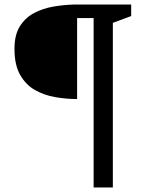

<svg xmlns="http://www.w3.org/2000/svg" viewBox="-20 -708 649 849"><path d="M560 -637 479 -607V121H394V-628H321V-270Q273 -270 224 -278.5Q175 -287 134.5 -310Q94 -333 69 -377Q44 -421 44 -492Q44 -554 68 -592Q92 -630 131 -650.5Q170 -671 217 -679Q264 -687 310 -688H560Z"/></svg>

Font: Brawler
Style: Bold
Weight: 700
Designer: Oleg Frolov, Haley Fiege
Foundry: Oleg Frolov, Haley Fiege
Version: Version 1.101; ttfautohint (v1.8.3)